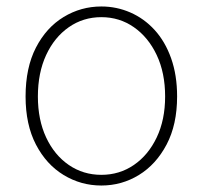

<svg xmlns="http://www.w3.org/2000/svg" viewBox="-20 -560 626 593"><path d="M293 13Q230 13 176.5 -19.5Q123 -52 91 -113.5Q59 -175 59 -262Q59 -351 91 -413Q123 -475 176.5 -507.5Q230 -540 293 -540Q340 -540 382.5 -521.5Q425 -503 457.5 -467.5Q490 -432 508.5 -380Q527 -328 527 -262Q527 -175 494.5 -113.5Q462 -52 409 -19.5Q356 13 293 13ZM293 -20Q349 -20 393.5 -50.5Q438 -81 464 -135.5Q490 -190 490 -262Q490 -335 464 -390Q438 -445 393.5 -476Q349 -507 293 -507Q237 -507 192.5 -476Q148 -445 122.5 -390Q97 -335 97 -262Q97 -190 122.5 -135.5Q148 -81 192.5 -50.5Q237 -20 293 -20Z"/></svg>

Font: Noto Sans SC Thin
Style: Regular
Weight: 100
Designer: Ryoko NISHIZUKA 西塚涼子 (kana, bopomofo & ideographs); Paul D. Hunt (Latin, Greek & Cyrillic); Sandoll Communications 산돌커뮤니
Foundry: Adobe
Version: Version 2.004-H2;hotconv 1.0.118;makeotfexe 2.5.65603